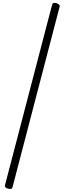

<svg xmlns="http://www.w3.org/2000/svg" viewBox="-20 -1230 446 1328"><path d="M36 75Q22 71 17 65Q12 59 15 49L340 -1196Q342 -1206 349.5 -1209Q357 -1212 371 -1208Q382 -1204 388.5 -1198Q395 -1192 392 -1182L67 63Q65 73 57.5 76Q50 79 36 75Z"/></svg>

Font: Playwrite CL ExtraLight
Style: Regular
Weight: 200
Designer: Veronika Burian, José Scaglione
Foundry: TypeTogether
Version: Version 1.002